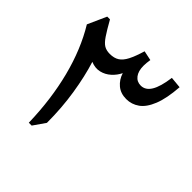

<svg xmlns="http://www.w3.org/2000/svg" viewBox="-198 -960 1135 1135"><g transform="rotate(45 369.5 -393.0)"><path d="M611.3 -785.6 682.6 -778.8Q675.3 -678.2 651.1 -618.2Q627 -558.1 590.3 -532Q553.7 -505.9 508.8 -505.9Q461.9 -505.9 430.4 -532.2Q398.9 -558.6 386.2 -600.1Q371.1 -568.8 344.7 -544.9Q318.4 -521 284.2 -512.7Q250 -504.4 211.9 -520Q240.7 -428.7 258.8 -314Q276.9 -199.2 276.9 -75.2L224.6 0H200.7Q195.8 -192.9 153.1 -359.1Q110.4 -525.4 32.2 -653.8L85 -771.5H107.9Q141.1 -712.4 162.4 -680.9Q183.6 -649.4 203.1 -637.7Q222.7 -626 251.5 -626Q287.1 -626 310.3 -640.9Q333.5 -655.8 351.1 -689.9Q368.7 -724.1 386.2 -782.7L446.8 -770Q444.3 -755.9 443.1 -742.2Q441.9 -728.5 441.9 -717.8Q441.9 -673.3 461.2 -648.2Q480.5 -623 513.2 -623Q551.8 -623 575.9 -662.6Q600.1 -702.1 611.3 -785.6Z"/></g></svg>

Font: Pinar-DS1-FD SemiBold
Style: Regular
Weight: 600
Designer: Amin Abedi
Version: Version 3.000